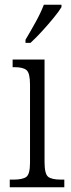

<svg xmlns="http://www.w3.org/2000/svg" viewBox="-20 -786 300 806"><path d="M21 0V-32H37Q75 -32 90.5 -43.5Q106 -55 106 -103V-431Q106 -479 91.5 -491.5Q77 -504 41 -504H33V-536H167V-106Q167 -56 182 -44Q197 -32 236 -32H250V0ZM87 -619Q109 -656 130 -694Q151 -732 164 -766H238V-756Q228 -739 205.5 -711.5Q183 -684 157 -655.5Q131 -627 108 -606H87Z"/></svg>

Font: Noto Serif Bengali Condensed Light
Style: Regular
Weight: 300
Width: 3
Designer: Juan Bruce, Universal Thirst, Indian Type Foundry and the Monotype Design Team.
Foundry: Monotype Imaging Inc.
Version: Version 2.003; ttfautohint (v1.8.4.7-5d5b)